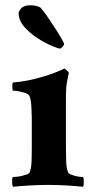

<svg xmlns="http://www.w3.org/2000/svg" viewBox="-20 -707 354 731"><path d="M231 -145Q231 -117 232 -91.5Q233 -66 239 -51Q241 -46 248.5 -43Q256 -40 265 -37.5Q274 -35 282.5 -34Q291 -33 296 -33Q298 -30 298.5 -25Q299 -20 299 -14Q299 -8 298.5 -3Q298 2 296 4Q267 1 232.5 -1Q198 -3 166 -3Q134 -3 96 -1Q58 1 29 4Q28 2 27 -3Q26 -8 26 -14Q26 -20 26.5 -25Q27 -30 29 -33Q34 -33 44 -34Q54 -35 64 -37.5Q74 -40 82.5 -43Q91 -46 93 -51Q99 -66 100 -89.5Q101 -113 101 -145V-260Q101 -264 100.5 -275Q100 -286 99.5 -299Q99 -312 97 -324Q95 -336 92 -342Q89 -348 80 -351.5Q71 -355 60.5 -357.5Q50 -360 41 -361Q32 -362 29 -362Q28 -363 27.5 -368Q27 -373 27 -378.5Q27 -384 27.5 -388.5Q28 -393 30 -393Q59 -395 87.5 -401Q116 -407 142 -414.5Q168 -422 189.5 -430.5Q211 -439 225 -446Q230 -444 236 -437.5Q242 -431 242 -429Q241 -426 239.5 -418.5Q238 -411 236.5 -402.5Q235 -394 233.5 -385.5Q232 -377 232 -372Q231 -355 231 -334.5Q231 -314 231 -309ZM97 -687Q108 -687 119.5 -684Q131 -681 135 -677Q149 -661 164.5 -638Q180 -615 193.5 -594Q207 -573 215.5 -557.5Q224 -542 224 -540Q224 -535 218 -528.5Q212 -522 207 -522Q203 -522 178.5 -532Q154 -542 125.5 -560Q97 -578 74 -603Q51 -628 51 -658Q51 -664 61 -675.5Q71 -687 97 -687Z"/></svg>

Font: Vermiglione
Style: Bold
Weight: 700
Version: Version 1.000